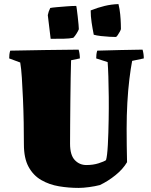

<svg xmlns="http://www.w3.org/2000/svg" viewBox="-20 -908 739 940"><path d="M365 12Q316 12 268.5 4Q221 -4 182 -26.5Q143 -49 120 -91Q97 -133 97 -201Q97 -251 96 -308.5Q95 -366 92.5 -423Q90 -480 87 -527Q84 -574 79 -602L25 -622Q25 -632 26 -641Q27 -650 30 -660Q114 -662 197.5 -663Q281 -664 365 -665Q371 -644 371 -622L328 -613Q327 -579 326 -527Q325 -475 324.5 -416.5Q324 -358 323.5 -302Q323 -246 323 -204Q323 -149 346 -124.5Q369 -100 403 -100Q436 -100 462.5 -108.5Q489 -117 499 -124Q505 -143 508 -199Q511 -255 512 -323Q513 -378 512.5 -433Q512 -488 510.5 -533.5Q509 -579 507 -604L451 -622Q451 -632 452 -641Q453 -650 456 -660Q512 -662 567.5 -663Q623 -664 678 -665Q684 -644 684 -622L627 -610Q620 -574 613.5 -521Q607 -468 603.5 -405.5Q600 -343 600 -278Q600 -237 600.5 -196Q601 -155 602 -114Q582 -80 545.5 -50.5Q509 -21 469 -2Q446 4 416.5 8Q387 12 365 12ZM439 -738Q433 -768 428.5 -798Q424 -828 424 -857Q459 -871 492.5 -879Q526 -887 560 -888Q566 -864 568.5 -838Q571 -812 571.5 -792Q572 -772 572 -766Q572 -763 567 -753.5Q562 -744 556 -735.5Q550 -727 547 -727Q537 -727 516.5 -728Q496 -729 474.5 -731.5Q453 -734 439 -738ZM228 -718 214 -834Q217 -851 226 -869Q236 -871 259 -873Q282 -875 308 -877Q334 -879 353 -879Q354 -879 356 -863.5Q358 -848 360.5 -827Q363 -806 364.5 -788Q366 -770 366 -765Q363 -757 355 -744Q347 -731 339 -723Q321 -719 293.5 -718.5Q266 -718 228 -718Z"/></svg>

Font: Labrada Black
Style: Regular
Weight: 900
Designer: Mercedes Jáuregui
Foundry: Omnibus-Type Team
Version: Version 1.000; ttfautohint (v1.8.4.7-5d5b)